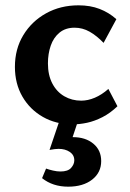

<svg xmlns="http://www.w3.org/2000/svg" viewBox="-20 -454 487 721"><path d="M253 13Q190 13 141 -15Q92 -43 64 -91.5Q36 -140 36 -203Q36 -270 67.5 -322Q99 -374 153 -404Q207 -434 275 -434Q319 -434 354 -420.5Q389 -407 417 -382L369 -293Q343 -320 316.5 -335Q290 -350 260 -350Q226 -350 203.5 -331.5Q181 -313 170.5 -282.5Q160 -252 160 -216Q160 -172 176.5 -140.5Q193 -109 221.5 -92.5Q250 -76 285 -76Q310 -76 336 -87Q362 -98 387 -120L421 -55Q394 -29 364.5 -14Q335 1 307 7Q279 13 253 13ZM203 0H273L246 81L199 72Q209 67 223.5 64Q238 61 254 61Q301 61 330.5 85.5Q360 110 360 151Q360 194 326 220.5Q292 247 236 247Q207 247 182.5 239Q158 231 138 215L153 179Q164 183 179 186.5Q194 190 207 190Q235 190 247 176.5Q259 163 259 148Q259 128 242 116.5Q225 105 200 105Q194 105 185 106Q176 107 166 109Z"/></svg>

Font: Ysabeau
Style: Bold
Weight: 700
Designer: Christian Thalmann (Catharsis Fonts)
Version: Version 2.000;gftools[0.9.27.dev2+g8671c4b]